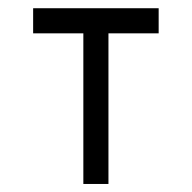

<svg xmlns="http://www.w3.org/2000/svg" viewBox="-20 -458 478 478"><path d="M62.5 -437.5H375V-375H250V0H187.5V-375H62.5Z"/></svg>

Font: Pixel Operator SC
Style: Regular
Weight: 400
Designer: Jayvee Enaguas (GrandChaos9000)
Foundry: The Grandoplex Project
Version: Version 1.4.1 (September 5, 2015)